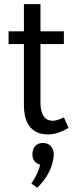

<svg xmlns="http://www.w3.org/2000/svg" viewBox="-20 -640 359 929"><path d="M311.5 -21.5 289.1 -72.3Q256.8 -55.7 235.4 -55.7Q184.6 -55.7 176.8 -122.1Q175.8 -132.8 175.8 -142.6V-426.8H289.1V-488.3H175.8V-620.1H95.7V-488.3H21.5V-426.8H95.7V-130.9Q95.7 -17.6 174.8 5.9Q192.4 10.7 211.9 10.7Q260.7 9.8 311.5 -21.5ZM240.2 111.3Q240.2 65.4 204.1 53.7Q195.3 51.8 187.5 51.8Q154.3 51.8 141.6 81.1Q136.7 92.8 136.7 106.4Q136.7 142.6 168.9 155.3Q171.9 156.2 173.8 156.2Q168 193.4 131.8 248L160.2 268.6Q220.7 209 236.3 138.7Q239.3 124 240.2 111.3Z"/></svg>

Font: Yaldevi Colombo Medium
Style: Regular
Weight: 500
Designer: Sol Matas, Denzil Rajitha, Kosala Senevirathne and Pathum Egodawatta
Foundry: Mooniak
Version: Version 1.020 ; ttfautohint (v1.6)